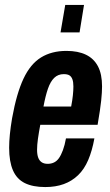

<svg xmlns="http://www.w3.org/2000/svg" viewBox="-20 -745 447 777"><path d="M163 12Q113 12 80.5 -4Q48 -20 32.5 -55.5Q17 -91 17 -147Q17 -172 20 -202Q23 -232 29 -267Q47 -367 75 -426.5Q103 -486 146 -512.5Q189 -539 249 -539Q296 -539 328 -523.5Q360 -508 376.5 -476.5Q393 -445 393 -395Q393 -372 389.5 -338Q386 -304 375 -240H143Q137 -208 133.5 -183Q130 -158 130 -139Q130 -120 134.5 -107.5Q139 -95 148.5 -88.5Q158 -82 173 -82Q187 -82 198.5 -87.5Q210 -93 218.5 -105Q227 -117 234.5 -137Q242 -157 247 -185H362Q353 -135 337 -97.5Q321 -60 296 -36Q271 -12 238 0Q205 12 163 12ZM156 -314H268Q273 -340 275 -360Q277 -380 277 -395Q277 -413 273 -424Q269 -435 261 -440Q253 -445 238 -445Q215 -445 199.5 -430Q184 -415 174 -386Q164 -357 156 -314ZM225 -614 244 -725H320L302 -614Z"/></svg>

Font: Archivo ExtraCondensed
Style: Bold Italic
Weight: 700
Width: 2
Italic angle: -10°
Designer: Hector Gatti
Foundry: Omnibus-Type
Version: Version 2.001